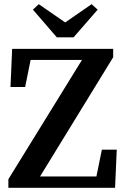

<svg xmlns="http://www.w3.org/2000/svg" viewBox="-20 -896 597 916"><path d="M20 0V-41L371 -610H126L100 -481H30L38 -663H520V-623L171 -54H440L466 -182H537L529 0ZM165 -876 291 -789 417 -876 446 -850 331 -718H251L137 -850Z"/></svg>

Font: Source Serif Pro Semibold
Style: Regular
Weight: 600
Designer: Frank Grießhammer
Foundry: Adobe Systems Incorporated
Version: Version 3.000;hotconv 1.0.109;makeotfexe 2.5.65596